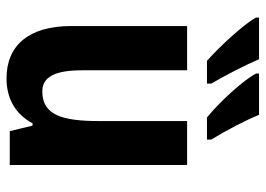

<svg xmlns="http://www.w3.org/2000/svg" viewBox="-133 -673 816 590"><g transform="rotate(90 275.0 -378.0)"><path d="M333 -766H206V-757C225 -719 294 -644 341 -606H409V-619C380 -666 348 -728 333 -766ZM162 -766H34V-757C53 -720 126 -642 167 -606H237V-619C209 -667 180 -724 162 -766ZM487 -545H352V-275C352 -162 334 -100 261 -100C215 -100 196 -141 196 -223V-545H60V-189C60 -58 120 10 221 10C281 10 330 -16 359 -70H366L383 0H487Z"/></g></svg>

Font: Noto Sans Display SemiCondensed
Style: Bold
Weight: 700
Width: 4
Designer: Monotype Design Team
Foundry: Monotype Imaging Inc.
Version: Version 1.900